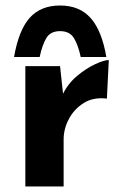

<svg xmlns="http://www.w3.org/2000/svg" viewBox="-20 -677 450 697"><path d="M198 -437 211 -317 208 -335Q227 -374 260 -401.5Q293 -429 325.5 -444Q358 -459 375 -459L368 -319Q319 -325 284 -303Q249 -281 230 -245Q211 -209 211 -171V0H72V-437ZM198 -657Q269 -657 309.5 -611Q350 -565 366 -470H273Q264 -513 248.5 -538.5Q233 -564 198 -564Q163 -564 148 -538.5Q133 -513 124 -470H31Q48 -568 88 -612.5Q128 -657 198 -657Z"/></svg>

Font: Reem Kufi
Style: Regular
Weight: 400
Designer: Khaled Hosny
Version: Version 1.6